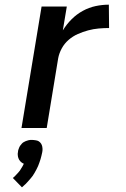

<svg xmlns="http://www.w3.org/2000/svg" viewBox="-20 -548 540 822"><path d="M72 0 158 -520H266L249 -418Q265 -444 286.5 -465.5Q308 -487 334.5 -501.5Q361 -516 389.5 -522Q418 -528 446 -528L447 -428Q425 -428 402.5 -426Q380 -424 357.5 -418Q335 -412 313.5 -402.5Q292 -393 274 -377.5Q256 -362 244.5 -341Q233 -320 229 -298L180 0ZM74 254 35 214Q40 210 43.5 206.5Q47 203 50.5 199Q54 195 58 191Q62 187 65 182.5Q68 178 71.5 172Q75 166 77 163L82 153Q79 152 76 150Q73 148 70.5 146Q68 144 66 141.5Q64 139 62 136Q60 133 59 129.5Q58 126 57 123Q56 120 56 115Q56 110 56 108L57 103Q57 98 58.5 93.5Q60 89 62 84Q64 79 67 75Q70 71 73.5 67Q77 63 81.5 60.5Q86 58 90.5 56Q95 54 101.5 52.5Q108 51 110 51H117Q121 51 124.5 51.5Q128 52 132 52.5Q136 53 139.5 54Q143 55 146 57Q149 59 151.5 61.5Q154 64 156 67Q158 70 159 73Q160 76 161 80Q162 84 162 88.5Q162 93 162 95L161 103Q159 111 157.5 118.5Q156 126 153.5 133.5Q151 141 148.5 148.5Q146 156 143 163Q140 170 136 177.5Q132 185 128 192Q124 199 119.5 205.5Q115 212 109 218.5Q103 225 96 233Q89 241 86 243Z"/></svg>

Font: Iosevka Aile Semibold
Style: Italic
Weight: 600
Italic angle: -9°
Designer: Belleve Invis
Foundry: Belleve Invis
Version: Version 31.1.0; ttfautohint (v1.8.4)